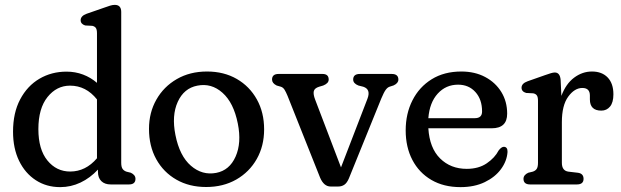

<svg xmlns="http://www.w3.org/2000/svg" viewBox="-20 -757 2547 788"><path d="M33.5 -216.5Q33.5 -294 62.8 -349.2Q92 -404.5 141.8 -433.8Q191.5 -463 253 -463Q289 -463 320.8 -451Q352.5 -439 378 -417V-620.5Q378 -636 373.2 -642.5Q368.5 -649 358.5 -651L329.5 -652.5Q311 -658.5 311 -674Q311 -691.5 335.5 -700.5L406 -725Q421.5 -730.5 431.8 -733.8Q442 -737 451 -737Q477.5 -737 477.5 -708V-89Q477.5 -72 483 -64Q488.5 -56 499 -52.5L517 -48Q536 -39 536 -23Q536 0 509 0H434.5Q410 0 396 -13.5Q382 -27 382 -52V-61Q350 -26.5 310.5 -7.8Q271 11 227 11Q170.5 11 126.8 -17.5Q83 -46 58.2 -97.2Q33.5 -148.5 33.5 -216.5ZM137.5 -227Q137.5 -144 174.5 -98.5Q211.5 -53 268 -53Q331.5 -53 378 -107.5V-349Q333 -405.5 267.5 -405.5Q212.5 -405.5 175 -358.8Q137.5 -312 137.5 -227Z M829.5 -463.5Q899 -463.5 951.8 -433Q1004.5 -402.5 1034.2 -349Q1064 -295.5 1064 -226Q1064 -158 1033.8 -104.5Q1003.5 -51 949.8 -20.2Q896 10.5 826 10.5Q756.5 10.5 703.8 -19.8Q651 -50 621.2 -103.8Q591.5 -157.5 591.5 -228Q591.5 -295 621.8 -348.2Q652 -401.5 705.8 -432.5Q759.5 -463.5 829.5 -463.5ZM867.5 -47.5Q922 -58 947 -114.5Q972 -171 956 -250Q939 -335.5 893.2 -376.2Q847.5 -417 790 -405.5Q735 -395 709.5 -339Q684 -283 700 -203Q717 -117 763.5 -76.8Q810 -36.5 867.5 -47.5Z M1368 8.5H1337Q1309 8.5 1293.5 -28.5L1160 -364Q1153.5 -379.5 1147.8 -388.8Q1142 -398 1133 -401L1115.5 -406Q1096.5 -415.5 1096.5 -430.5Q1096.5 -453.5 1123.5 -453.5H1303.5Q1329 -453.5 1329 -430.5Q1329 -415 1306.5 -406L1289.5 -401Q1270.5 -395 1267.8 -382.5Q1265 -370 1273.5 -348L1379.5 -70L1488 -351.5Q1503 -390.5 1471 -401L1451 -406Q1429.5 -414.5 1429.5 -430.5Q1429.5 -453.5 1457 -453.5H1587.5Q1615 -453.5 1615 -430.5Q1615 -415.5 1595.5 -406.5L1578.5 -401Q1570 -398 1562.8 -388Q1555.5 -378 1545 -353L1412 -25Q1404 -6 1393.2 1.2Q1382.5 8.5 1368 8.5Z M2061.5 -290.5Q2061.5 -230.5 1998 -230.5H1738Q1743 -149.5 1786.2 -106.8Q1829.5 -64 1895.5 -64Q1944.5 -64 1977.8 -86.8Q2011 -109.5 2026.5 -139.5Q2038 -154.5 2048 -154.5Q2063.5 -154 2063 -133.5Q2060.5 -96 2036.2 -63Q2012 -30 1969.5 -9.5Q1927 11 1870 11Q1801 11 1750.5 -18.5Q1700 -48 1672.5 -100.5Q1645 -153 1645 -222Q1645 -290.5 1672.8 -345.2Q1700.5 -400 1751.8 -431.8Q1803 -463.5 1873.5 -463.5Q1929 -463.5 1971.2 -441Q2013.5 -418.5 2037.5 -379.5Q2061.5 -340.5 2061.5 -290.5ZM1860 -409.5Q1810 -409.5 1776.5 -372.8Q1743 -336 1738 -272H1929Q1958.5 -272 1958.5 -299.5Q1958.5 -349 1931.2 -379.2Q1904 -409.5 1860 -409.5Z M2281 -428.5 2284 -363.5Q2302.5 -413 2336.2 -438.2Q2370 -463.5 2409.5 -463.5Q2450.5 -463.5 2474 -439Q2497.5 -414.5 2497.5 -370Q2497.5 -336.5 2483.8 -319.8Q2470 -303 2448 -303Q2401 -303 2401 -349V-365Q2401 -396 2370 -396Q2338 -396 2312 -360.2Q2286 -324.5 2286 -255.5V-89Q2286 -56 2313 -52.5L2351.5 -48Q2375 -45 2375 -23Q2375 0 2347.5 0H2156Q2128.5 0 2128.5 -23Q2128.5 -39 2148 -48L2166.5 -52.5Q2177.5 -56 2182.8 -64Q2188 -72 2188 -89V-343.5Q2188 -359 2183.2 -365.5Q2178.5 -372 2168.5 -374L2139.5 -375.5Q2120.5 -381 2120.5 -397Q2120.5 -414.5 2145.5 -423.5L2216.5 -448.5Q2230.5 -453.5 2240.5 -456.5Q2250.5 -459.5 2257 -459.5Q2278.5 -459.5 2281 -428.5Z"/></svg>

Font: Fraunces 72pt S100
Style: Regular
Weight: 400
Version: Version 1.000; ttfautohint (v1.8.3)